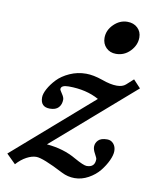

<svg xmlns="http://www.w3.org/2000/svg" viewBox="-135 -764 695 854"><g transform="rotate(10 212.5 -337.0)"><path d="M345.2 -550.8Q317.9 -550.8 300.5 -568.4Q283.2 -585.9 283.2 -612.3Q283.2 -647 310.3 -673.6Q337.4 -700.2 371.6 -700.2Q399.9 -700.2 417.7 -683.3Q435.5 -666.5 435.5 -640.1Q435.5 -606 409.2 -578.4Q382.8 -550.8 345.2 -550.8ZM413.6 -123.5Q413.6 -105.5 402.1 -80.6Q390.6 -55.7 371.3 -31.7Q352.1 -7.8 322 8.8Q292 25.4 259.8 25.4Q229 25.4 201.2 11.2Q106 -38.1 76.7 -38.1Q56.6 -38.1 33.2 -25.6Q9.8 -13.2 -11.7 10.7L-53.2 -30.3L301.3 -339.4Q243.7 -371.6 164.1 -371.6Q129.4 -371.6 129.4 -353.5Q129.4 -349.6 139.6 -334.7Q149.9 -319.8 149.9 -309.6Q149.9 -287.6 137.2 -273.7Q124.5 -259.8 98.1 -259.8Q55.7 -259.8 55.7 -303.2Q55.7 -319.3 67.9 -342Q80.1 -364.7 101.3 -387.2Q122.6 -409.7 157.2 -425.3Q191.9 -440.9 231 -440.9Q263.7 -440.9 305.7 -426.3Q344.7 -412.1 373.5 -412.1Q399.4 -412.1 413.6 -424.8L444.8 -453.1L477.5 -418L113.3 -101.1Q189.5 -94.7 247.1 -61Q289.6 -37.1 303.7 -37.1Q340.8 -37.1 340.8 -74.2Q340.8 -79.1 331.1 -96.7Q321.3 -114.3 321.3 -127.4Q321.3 -144 333.5 -156.7Q345.7 -169.4 374 -169.4Q391.1 -169.4 402.3 -156.5Q413.6 -143.6 413.6 -123.5Z"/></g></svg>

Font: Elstob
Style: Bold Italic
Weight: 700
Italic angle: -20°
Designer: Peter S. Baker
Version: Version 1.015